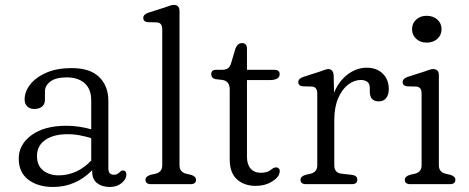

<svg xmlns="http://www.w3.org/2000/svg" viewBox="-20 -752 1915 784"><path d="M56.5 -104.5Q56.5 -162 108.8 -200.2Q161 -238.5 251 -238.5Q277.5 -238.5 304 -234.5Q330.5 -230.5 352.5 -224V-342Q352.5 -388 325.8 -412Q299 -436 252 -436Q208 -436 185.8 -419.2Q163.5 -402.5 163.5 -378.5V-344.5Q163.5 -326.5 151.8 -316.8Q140 -307 119.5 -307Q101.5 -307 91 -317.8Q80.5 -328.5 80.5 -345.5Q80.5 -378 103.8 -407.5Q127 -437 170 -455.5Q213 -474 272.5 -474Q348 -474 385.2 -437.2Q422.5 -400.5 422.5 -340.5V-64Q422.5 -38.5 445 -38.5Q453 -38.5 457.8 -41Q462.5 -43.5 466.5 -47Q470 -50 473.2 -53Q476.5 -56 481 -56Q496 -56 496 -39Q496 -21 477 -4.8Q458 11.5 428.5 11.5Q397 11.5 376.8 -4Q356.5 -19.5 356.5 -51V-57Q289 11.5 196.5 11.5Q135 11.5 95.8 -18.2Q56.5 -48 56.5 -104.5ZM131 -115Q131 -75.5 156.5 -55.8Q182 -36 219.5 -36Q295 -36 352.5 -96.5V-188Q331 -194.5 307 -199.2Q283 -204 256 -204Q198.5 -204 164.8 -180.5Q131 -157 131 -115Z M713 -707V-77Q713 -50 739 -43L760.5 -38Q780.5 -31.5 780.5 -18Q780.5 0 757.5 0H597Q574 0 574 -18Q574 -31.5 594.5 -38L616.5 -43Q642.5 -50 642.5 -77V-632.5Q642.5 -658.5 621.5 -660.5L582.5 -661.5Q565 -664 565 -678.5Q565 -693 585.5 -700L651 -721Q662 -724.5 672 -728.2Q682 -732 689.5 -732Q713 -732 713 -707Z M888.5 -425.5 859 -429Q842.5 -433.5 842.5 -449Q842.5 -467 863 -467H886.5Q901 -467 910 -472.8Q919 -478.5 923.5 -493.5L941.5 -554Q950.5 -576 968 -576Q988.5 -576 988.5 -553V-467H1099.5Q1122 -467 1122 -449.5Q1122 -425 1080.5 -425H988.5V-110.5Q988.5 -80.5 1003.5 -63.5Q1018.5 -46.5 1044.5 -46.5Q1071.5 -46.5 1085 -57.8Q1098.5 -69 1108 -68.5Q1115 -68.5 1119.5 -62.8Q1124 -57 1121.5 -47.5Q1118.5 -27.5 1090.2 -10.2Q1062 7 1024.5 7Q976.5 7 947.2 -20Q918 -47 918 -100.5V-387Q918 -421 888.5 -425.5Z M1342.5 -443.5 1344 -373.5Q1364.5 -422 1400.5 -448.8Q1436.5 -475.5 1477 -475.5Q1518.5 -475.5 1543 -451.2Q1567.5 -427 1567.5 -388.5Q1567.5 -364.5 1556.5 -351.2Q1545.5 -338 1527.5 -338Q1490 -338 1490 -377.5V-392Q1490 -410.5 1479.8 -418Q1469.5 -425.5 1453 -425.5Q1426.5 -425.5 1401.8 -406.8Q1377 -388 1361 -351.2Q1345 -314.5 1345 -260.5V-77Q1345 -46.5 1373.5 -43L1416.5 -38Q1439 -35.5 1439 -18Q1439 0 1416 0H1230Q1207 0 1207 -18Q1207 -31.5 1227.5 -38L1249.5 -43Q1275.5 -50 1275.5 -77V-370.5Q1275.5 -396.5 1254.5 -398.5L1215.5 -399.5Q1198 -402 1198 -416.5Q1198 -431 1218.5 -438L1284 -459Q1294.5 -462.5 1304.2 -466.2Q1314 -470 1319.5 -470Q1341 -470 1342.5 -443.5Z M1722 -578Q1696.5 -578 1679.5 -593.5Q1662.5 -609 1662.5 -633Q1662.5 -656.5 1679.5 -672Q1696.5 -687.5 1722 -687.5Q1749 -687.5 1766 -672Q1783 -656.5 1783 -633Q1783 -609 1766 -593.5Q1749 -578 1722 -578ZM1772 -445V-77Q1772 -50 1798 -43L1819.5 -38Q1839.5 -31.5 1839.5 -18Q1839.5 0 1816.5 0H1656Q1633 0 1633 -18Q1633 -31.5 1653.5 -38L1675.5 -43Q1701.5 -50 1701.5 -77V-370.5Q1701.5 -396.5 1680.5 -398.5L1641.5 -399.5Q1624 -402.5 1624 -416.5Q1624 -431 1644.5 -438L1710 -459Q1721 -462.5 1731 -466.2Q1741 -470 1748.5 -470Q1772 -470 1772 -445Z"/></svg>

Font: Fraunces 9pt S100 Light
Style: Regular
Weight: 300
Version: Version 1.000; ttfautohint (v1.8.3)